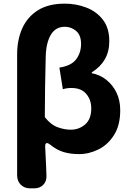

<svg xmlns="http://www.w3.org/2000/svg" viewBox="-20 -832 721 1054"><path d="M146 202Q114 202 94 182Q74 162 74 130V-533Q74 -613 102 -676Q130 -739 188 -775.5Q246 -812 336 -812Q398 -812 454 -790.5Q510 -769 545 -723.5Q580 -678 580 -606Q580 -549 555.5 -506.5Q531 -464 484 -435V-430Q528 -422 563.5 -394Q599 -366 619.5 -323.5Q640 -281 640 -227Q640 -145 606.5 -91.5Q573 -38 521 -12Q469 14 414 14Q368 14 330 3Q292 -8 254 -39Q227 -59 228 -26Q230 13 231 35.5Q232 58 233 78Q234 98 235 130Q237 162 218 182Q199 202 167 202ZM368 -120Q414 -120 447.5 -149Q481 -178 481 -237Q481 -284 453.5 -316.5Q426 -349 372 -349Q345 -349 325 -342L306 -461Q372 -471 398.5 -507Q425 -543 425 -591Q425 -639 398 -662Q371 -685 336 -685Q285 -685 259 -641Q233 -597 231 -522Q229 -439 227.5 -356.5Q226 -274 226 -189Q259 -147 296.5 -133.5Q334 -120 368 -120Z"/></svg>

Font: Chiron GoRound TC EB
Style: Regular
Weight: 700
Designer: Ryoko NISHIZUKA 西塚涼子 (kana, bopomofo & ideographs); Paul D. Hunt (Latin, Greek & Cyrillic); Sandoll Communications 산돌커뮤니
Foundry: Adobe
Version: Version 1.000;hotconv 1.1.1;makeotfexe 2.6.0